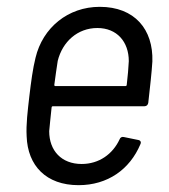

<svg xmlns="http://www.w3.org/2000/svg" viewBox="-20 -534 494 562"><path d="M219 -54C160 -54 124 -93 124 -150C126 -169 128 -193 131 -219C131 -222 133 -223 135 -223H403C409 -223 413 -227 414 -233C419 -278 424 -321 426 -354C429 -448 374 -514 272 -514C179 -514 105 -453 84 -365C76 -333 71 -295 66 -253C61 -209 56 -170 58 -135C61 -49 115 8 210 8C295 8 360 -38 391 -112C394 -118 391 -123 386 -124L342 -133C337 -134 332 -132 330 -126C310 -83 270 -54 219 -54ZM265 -452C322 -452 357 -412 357 -355C356 -335 354 -311 351 -286C351 -283 349 -282 347 -282H142C140 -282 139 -283 139 -286C142 -311 146 -335 149 -356C163 -412 207 -452 265 -452Z"/></svg>

Font: Barlow Semi Condensed
Style: Italic
Weight: 400
Width: 4
Italic angle: -7°
Designer: Jeremy Tribby
Foundry: Tribby Type
Version: Version 1.422;hotconv 1.0.109;makeotfexe 2.5.65596